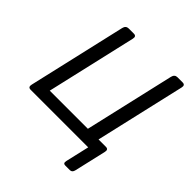

<svg xmlns="http://www.w3.org/2000/svg" viewBox="-233 -856 1193 1193"><g transform="rotate(45 363.0 -259.5)"><path d="M48.8 0Q24.4 0 30.8 -26.9L179.7 -673.3Q186 -700.2 210.4 -700.2H255.4Q279.8 -700.2 273.4 -673.3L136.7 -80.1H471.7L608.4 -673.3Q614.7 -700.2 639.2 -700.2H684.1Q708.5 -700.2 702.1 -673.3L565.4 -80.1H629.9Q654.3 -80.1 647.9 -53.2L599.6 156.2Q594.2 180.7 574.7 180.7H532.7Q513.2 180.7 518.6 156.2L554.7 0Z"/></g></svg>

Font: Istok
Style: Italic
Weight: 500
Italic angle: -13°
Designer: Andrey V. Panov
Foundry: Andrey V. Panov
Version: Version 1.0.3